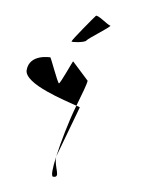

<svg xmlns="http://www.w3.org/2000/svg" viewBox="-90 -841 714 940"><g transform="rotate(10 267.5 -371.5)"><path d="M22 -457C22 -387 238 -342 292 -327C310 -390 325 -440 325 -457L239 -538C239 -546 196 -420 189 -420C182 -420 125 -546 125 -538C125 -538 22 -538 22 -457ZM214 -633C213 -628 279 -638 285 -650C291 -662 400 -742 387 -742C375 -742 315 -788 309 -776C301 -766 214 -641 214 -633ZM238 -65C230 -6 229 35 240 35C281 35 236 -12 238 -65ZM238 -65 310 -322C310 -323 303 -325 292 -327C268 -244 248 -140 238 -65ZM238 -65Z"/></g></svg>

Font: Ampere
Style: SuCnd
Weight: 400
Version: Version 1